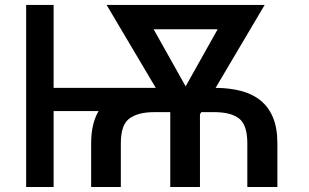

<svg xmlns="http://www.w3.org/2000/svg" viewBox="-20 -747 1234 767"><path d="M84.5 0V-727.3H194.2V-396H602.3L405.9 -727.3H1037.3L841.3 -396Q897.7 -395.6 943.2 -383.7Q988.6 -371.8 1021 -345.5Q1053.3 -319.2 1070.7 -277.2Q1088.1 -235.1 1088.1 -174.4V0H968V-174.4Q968 -246.8 936.1 -272.7Q903.4 -299 835.9 -299H784.1L778.8 -290.1V0H660.2V-298.7L659.8 -299H595.5Q532 -299 497.2 -273.8Q462.7 -248.9 462.7 -174.4V0H344.1V-174.4Q344.1 -253.2 373.9 -303.3H194.2V0ZM593.8 -630 721.6 -402 849.4 -630Z"/></svg>

Font: Inter P Medium
Style: Regular
Weight: 500
Designer: Rasmus Andersson
Foundry: rsms
Version: Version 3.018;git-588b23468